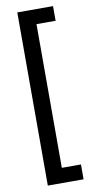

<svg xmlns="http://www.w3.org/2000/svg" viewBox="-105 -856 541 1058"><g transform="rotate(-10 165.5 -326.5)"><path d="M73 158V-811H273V-729H166V75H273V158Z"/></g></svg>

Font: DM Sans 17pt Medium
Style: Regular
Weight: 500
Version: Version 4.004;gftools[0.9.30]